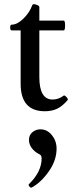

<svg xmlns="http://www.w3.org/2000/svg" viewBox="-20 -512 350 903"><path d="M190.9 11.2Q77.1 11.2 77.1 -118.2V-369.1H35.2Q27.8 -369.1 27.8 -382.6Q27.8 -396 35.2 -396Q61 -396 90.6 -425Q120.1 -454.1 131.8 -487.8Q135.3 -495.6 149.9 -490.2Q165 -485.4 165 -479V-415H279.8Q286.1 -415 286.1 -392.1Q286.1 -369.1 279.8 -369.1H165V-149.9Q165 -43.9 227.1 -43.9Q255.4 -43.9 278.8 -62Q283.7 -65.4 292.7 -55.4Q301.8 -45.4 297.9 -41Q273.9 -12.7 248.8 -0.7Q223.6 11.2 190.9 11.2ZM128.9 370.1Q124 372.1 118.2 365Q112.3 357.9 116.2 354Q175.8 295.9 175.8 232.9Q175.8 216.8 164.1 212.9Q143.1 202.6 129.6 184.6Q116.2 166.5 116.2 146Q116.2 122.6 132.8 109.4Q149.4 96.2 169.9 96.2Q201.7 96.2 223.9 123.5Q246.1 150.9 246.1 187Q246.1 242.7 209 294.9Q171.9 347.2 128.9 370.1Z"/></svg>

Font: Junicode SmCond Medium
Style: Regular
Weight: 500
Width: 4
Designer: Peter S. Baker
Version: Version 2.206